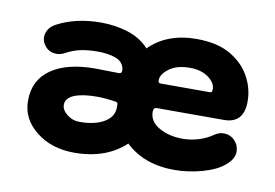

<svg xmlns="http://www.w3.org/2000/svg" viewBox="-46 -369 642 448"><g transform="rotate(10 275.0 -144.5)"><path d="M25 -90Q25 -139 62.5 -165Q100 -191 167 -191Q180 -191 195 -190.5Q210 -190 223 -190Q231 -190 229 -202Q225 -219 207 -225Q189 -231 166 -231Q144 -231 126.5 -227.5Q109 -224 92 -215Q82 -209 71 -209Q56 -209 46 -219.5Q36 -230 36 -243Q36 -252 41.5 -261Q47 -270 59 -276Q103 -299 162 -299Q195 -299 225.5 -289.5Q256 -280 276 -258Q318 -300 388 -300Q437 -300 468 -282Q499 -264 514.5 -236Q530 -208 530 -177Q530 -125 483 -125H324Q316 -125 316 -115Q316 -92 339.5 -78.5Q363 -65 396 -65Q414 -65 432.5 -70.5Q451 -76 467 -87Q477 -94 488 -94Q504 -94 514.5 -83Q525 -72 525 -57Q525 -39 505 -23Q487 -8 454 1Q421 10 389 10Q317 10 273 -32Q227 11 152 11Q98 11 61.5 -18Q25 -47 25 -90ZM109 -95Q109 -83 122 -72.5Q135 -62 152 -62Q188 -62 210 -75Q232 -88 232 -110V-118Q232 -121 228 -123Q215 -125 203.5 -126Q192 -127 182 -127Q148 -127 128.5 -119Q109 -111 109 -95ZM317 -190Q317 -183 322 -183H439Q441 -183 443 -184Q445 -185 445 -191Q445 -206 428 -218.5Q411 -231 384 -231Q353 -231 335 -217.5Q317 -204 317 -190Z"/></g></svg>

Font: Dongle
Style: Bold
Weight: 700
Designer: Yanghee Ryu
Foundry: Yanghee Ryu
Version: Version 2.000